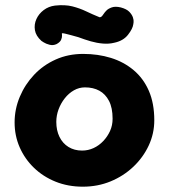

<svg xmlns="http://www.w3.org/2000/svg" viewBox="-20 -703 636 723"><path d="M292 0Q236 0 189 -19Q142 -38 107.5 -71.5Q73 -105 54 -148.5Q35 -192 35 -242Q35 -292 54.5 -338.5Q74 -385 108.5 -421.5Q143 -458 190 -479Q237 -500 293 -500Q349 -500 397.5 -485Q446 -470 483 -439Q520 -408 540.5 -361Q561 -314 561 -250Q561 -200 540 -155Q519 -110 482 -75Q445 -40 396.5 -20Q348 0 292 0ZM289 -136Q312 -136 332.5 -145.5Q353 -155 369 -172Q385 -189 394.5 -210Q404 -231 404 -256Q404 -297 390.5 -323Q377 -349 354 -361.5Q331 -374 300 -374Q278 -374 258.5 -363Q239 -352 224 -333Q209 -314 200.5 -291Q192 -268 192 -244Q192 -212 204 -187.5Q216 -163 238 -149.5Q260 -136 289 -136ZM193 -537Q180 -531 166.5 -534.5Q153 -538 144.5 -543.5Q136 -549 136 -549Q115 -568 111.5 -589.5Q108 -611 117 -631Q126 -651 144.5 -665Q163 -679 187 -682Q225 -686 252.5 -679Q280 -672 304 -660.5Q328 -649 355 -638Q361 -638 365.5 -644Q370 -650 375 -657Q375 -657 381 -663.5Q387 -670 400.5 -675Q414 -680 435 -675Q457 -669 467 -658.5Q477 -648 480.5 -637.5Q484 -627 483 -619.5Q482 -612 482 -612Q480 -595 462 -572Q444 -549 410 -542Q390 -537 367 -539Q344 -541 321.5 -547.5Q299 -554 275 -563Q262 -567 248 -570.5Q234 -574 224.5 -576.5Q215 -579 213 -577Q213 -577 213.5 -569.5Q214 -562 210 -553Q206 -544 193 -537Z"/></svg>

Font: Sour Gummy
Style: Bold
Weight: 700
Designer: Stefie Justprince
Foundry: Eifetstype
Version: Version 1.000